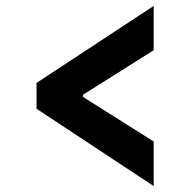

<svg xmlns="http://www.w3.org/2000/svg" viewBox="-20 -624 640 646"><path d="M497 2V-148L259 -298V-305L497 -455V-604L103 -345V-258Z"/></svg>

Font: IBM Plex Devanagari
Style: Bold
Weight: 700
Designer: Mike Abbink, Paul van der Laan, Pieter van Rosmalen, Erin McLaughlin
Foundry: Bold Monday
Version: Version 1.0